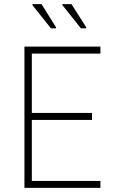

<svg xmlns="http://www.w3.org/2000/svg" viewBox="-20 -915 557 935"><path d="M99 0V-688H469V-654H135V-365H428V-331H135V-34H469V0ZM253 -777H228L138 -890V-895H182L253 -782ZM400 -777H374L284 -890V-895H328L400 -782Z"/></svg>

Font: Saira Semi Condensed Thin
Style: Regular
Weight: 100
Width: 4
Designer: Hector Gatti with collaboration of the Omnibus-Type team
Foundry: Omnibus-Type
Version: Version 1.001; ttfautohint (v1.8)